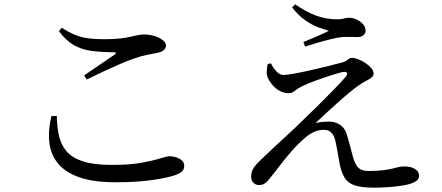

<svg xmlns="http://www.w3.org/2000/svg" viewBox="-20 -835 2040 886"><path d="M513 6Q413 6 348.5 -16Q284 -38 249.5 -78.5Q215 -119 208 -175Q201 -231 217 -299L242 -300Q243 -250 252 -209Q261 -168 286.5 -137.5Q312 -107 362.5 -90.5Q413 -74 496 -74Q580 -74 634 -84Q688 -94 719 -104Q750 -114 763 -114Q778 -114 793.5 -109Q809 -104 819.5 -94.5Q830 -85 830 -71Q830 -54 820.5 -44.5Q811 -35 786 -26Q750 -14 681 -4Q612 6 513 6ZM368 -487Q403 -511 443 -538Q483 -565 509 -583Q516 -588 515 -591Q514 -594 504 -594Q448 -594 402.5 -600Q357 -606 320.5 -627Q284 -648 252 -691L265 -707Q299 -685 328 -673.5Q357 -662 388 -658Q419 -654 459 -654Q504 -654 534 -657.5Q564 -661 583 -665.5Q602 -670 616.5 -673Q631 -676 646 -676Q661 -676 678.5 -672.5Q696 -669 711 -662Q726 -655 736 -645.5Q746 -636 746 -626Q746 -599 706 -591Q685 -587 659 -582Q633 -577 599 -565Q572 -556 535 -540Q498 -524 458 -505.5Q418 -487 380 -468Z M1706 31Q1651 31 1619 21Q1587 11 1571.5 -13Q1556 -37 1548 -76Q1543 -102 1538 -131.5Q1533 -161 1527 -188Q1522 -209 1509.5 -222.5Q1497 -236 1474 -236Q1450 -236 1427.5 -225.5Q1405 -215 1383 -195Q1352 -168 1323 -134.5Q1294 -101 1269.5 -68.5Q1245 -36 1225 -12Q1214 3 1202.5 11Q1191 19 1176 19Q1161 19 1150 9Q1139 -1 1139 -18Q1139 -37 1145.5 -51Q1152 -65 1163.5 -77Q1175 -89 1189 -103Q1210 -123 1241 -152Q1272 -181 1305 -211Q1338 -241 1363 -266Q1401 -302 1442 -342.5Q1483 -383 1518.5 -419.5Q1554 -456 1574 -479Q1586 -493 1580.5 -499.5Q1575 -506 1558 -502Q1538 -497 1505 -486.5Q1472 -476 1436.5 -463Q1401 -450 1374 -437Q1352 -426 1340 -415.5Q1328 -405 1312 -405Q1289 -405 1269 -416.5Q1249 -428 1235 -445.5Q1221 -463 1215 -478Q1210 -492 1211 -507.5Q1212 -523 1215 -539L1230 -543Q1242 -519 1257 -504Q1272 -489 1288 -489Q1303 -489 1338.5 -495.5Q1374 -502 1416 -511.5Q1458 -521 1496 -530.5Q1534 -540 1556 -546Q1575 -551 1584.5 -559.5Q1594 -568 1605 -568Q1617 -568 1633.5 -561.5Q1650 -555 1666.5 -544Q1683 -533 1693.5 -520.5Q1704 -508 1704 -495Q1704 -485 1694 -477Q1684 -469 1668 -461Q1652 -453 1634 -440Q1618 -429 1593 -408.5Q1568 -388 1539.5 -362.5Q1511 -337 1484 -312Q1457 -287 1436 -267Q1451 -271 1468 -272.5Q1485 -274 1498 -274Q1526 -274 1548.5 -259.5Q1571 -245 1580 -216Q1587 -192 1595 -163Q1603 -134 1609 -110Q1619 -75 1634 -60.5Q1649 -46 1681 -46Q1722 -46 1748 -49.5Q1774 -53 1790.5 -57Q1807 -61 1819.5 -64Q1832 -67 1845 -67Q1877 -67 1895.5 -55Q1914 -43 1914 -23Q1914 -6 1894 4.5Q1874 15 1842 20.5Q1810 26 1774 28.5Q1738 31 1706 31ZM1380 -641Q1410 -653 1443 -667.5Q1476 -682 1498 -693Q1480 -698 1451.5 -708Q1423 -718 1390.5 -740Q1358 -762 1328 -801L1342 -815Q1391 -781 1436 -764Q1481 -747 1527 -746Q1551 -745 1564.5 -749Q1578 -753 1591 -753Q1609 -753 1626 -745Q1643 -737 1655 -723.5Q1667 -710 1667 -693Q1667 -682 1658 -673Q1649 -664 1629 -664Q1612 -664 1595.5 -664.5Q1579 -665 1560 -664Q1538 -662 1505.5 -654Q1473 -646 1441 -636.5Q1409 -627 1388 -620Z"/></svg>

Font: Noto Serif HK ExtraLight Medium
Style: Regular
Weight: 500
Version: Version 2.002-H1;hotconv 1.1.0;makeotfexe 2.6.0